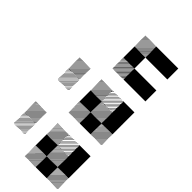

<svg xmlns="http://www.w3.org/2000/svg" viewBox="-32 -1448 2063 2063"><g transform="rotate(-45 999.5 -417.0)"><path d="M333.3 -166.7H500V0H333.3ZM166.7 -166.7H333.3V0H166.7ZM167.5 -155.8 155.8 -167.5H161.7L167.5 -161.7ZM167.5 -141.7 141.7 -167.5H147.5L167.5 -147.5ZM167.5 -127.5 127.5 -167.5H133.3L167.5 -133.3ZM167.5 -113.3 113.3 -167.5H119.2L167.5 -119.2ZM167.5 -99.2 99.2 -167.5H105L167.5 -105ZM167.5 -85 85 -167.5H90.8L167.5 -90.8ZM167.5 -70.8 70.8 -167.5H76.7L167.5 -76.7ZM167.5 -56.7 56.7 -167.5H62.5L167.5 -62.5ZM167.5 -42.5 42.5 -167.5H48.3L167.5 -48.3ZM167.5 -28.3 28.3 -167.5H34.2L167.5 -34.2ZM167.5 -14.2 14.2 -167.5H20L167.5 -20ZM167.5 0 0 -167.5H5.8L167.5 -5.8ZM154.2 0.8 -0.8 -154.2V-160L160 0.8ZM140 0.8 -0.8 -140V-145.8L145.8 0.8ZM125.8 0.8 -0.8 -125.8V-131.7L131.7 0.8ZM111.7 0.8 -0.8 -111.7V-117.5L117.5 0.8ZM96.7 0.8 -0.8 -96.7V-103.3L103.3 0.8ZM83.3 0.8 -0.8 -83.3V-89.2L89.2 0.8ZM69.2 0.8 -0.8 -69.2V-75L75 0.8ZM55 0.8 -0.8 -55V-60.8L60.8 0.8ZM40.8 0.8 -0.8 -40.8V-46.7L46.7 0.8ZM26.7 0.8 -0.8 -26.7V-32.5L32.5 0.8ZM12.5 0.8 -0.8 -12.5V-18.3L18.3 0.8ZM334.2 -163.3 330 -167.5H334.2ZM334.2 -142.5 309.2 -167.5H315L334.2 -148.3ZM334.2 -121.7 288.3 -167.5H294.2L334.2 -127.5ZM334.2 -100.8 267.5 -167.5H273.3L334.2 -106.7ZM334.2 -80 246.7 -167.5H252.5L334.2 -85.8ZM334.2 -59.2 225.8 -167.5H231.7L334.2 -65ZM334.2 -38.3 205 -167.5H210L334.2 -43.3ZM334.2 -17.5 184.2 -167.5H190L334.2 -23.3ZM331.7 0.8 165.8 -165 169.2 -167.5 334.2 -2.5ZM310.8 0.8 165.8 -144.2V-150L316.7 0.8ZM290 0.8 165.8 -123.3V-129.2L295.8 0.8ZM269.2 0.8 165.8 -102.5V-108.3L275 0.8ZM248.3 0.8 165.8 -81.7V-86.7L253.3 0.8ZM227.5 0.8 165.8 -60.8V-66.7L233.3 0.8ZM206.7 0.8 165.8 -40V-45.8L212.5 0.8ZM185.8 0.8 165.8 -19.2V-25L191.7 0.8ZM334.2 -167.5H335.8L334.2 -169.2ZM167.5 -155.8 155.8 -167.5H161.7L167.5 -161.7ZM167.5 -141.7 141.7 -167.5H147.5L167.5 -147.5ZM167.5 -127.5 127.5 -167.5H133.3L167.5 -133.3ZM167.5 -113.3 113.3 -167.5H119.2L167.5 -119.2ZM167.5 -99.2 99.2 -167.5H105L167.5 -105ZM167.5 -85 85 -167.5H90.8L167.5 -90.8ZM167.5 -70.8 70.8 -167.5H76.7L167.5 -76.7ZM167.5 -56.7 56.7 -167.5H62.5L167.5 -62.5ZM167.5 -42.5 42.5 -167.5H48.3L167.5 -48.3ZM167.5 -28.3 28.3 -167.5H34.2L167.5 -34.2ZM167.5 -14.2 14.2 -167.5H20L167.5 -20ZM167.5 0 0 -167.5H5.8L167.5 -5.8ZM154.2 0.8 -0.8 -154.2V-160L160 0.8ZM140 0.8 -0.8 -140V-145.8L145.8 0.8ZM125.8 0.8 -0.8 -125.8V-131.7L131.7 0.8ZM111.7 0.8 -0.8 -111.7V-117.5L117.5 0.8ZM96.7 0.8 -0.8 -96.7V-103.3L103.3 0.8ZM83.3 0.8 -0.8 -83.3V-89.2L89.2 0.8ZM69.2 0.8 -0.8 -69.2V-75L75 0.8ZM55 0.8 -0.8 -55V-60.8L60.8 0.8ZM40.8 0.8 -0.8 -40.8V-46.7L46.7 0.8ZM26.7 0.8 -0.8 -26.7V-32.5L32.5 0.8ZM12.5 0.8 -0.8 -12.5V-18.3L18.3 0.8ZM500.8 -330 496.7 -334.2H500.8ZM500.8 -309.2 475.8 -334.2H481.7L500.8 -315ZM500.8 -288.3 455 -334.2H460.8L500.8 -294.2ZM500.8 -267.5 434.2 -334.2H440L500.8 -273.3ZM500.8 -246.7 413.3 -334.2H419.2L500.8 -252.5ZM500.8 -225.8 392.5 -334.2H398.3L500.8 -231.7ZM500.8 -205 371.7 -334.2H376.7L500.8 -210ZM500.8 -184.2 350.8 -334.2H356.7L500.8 -190ZM498.3 -165.8 332.5 -331.7 335.8 -334.2 500.8 -169.2ZM477.5 -165.8 332.5 -310.8V-316.7L483.3 -165.8ZM456.7 -165.8 332.5 -290V-295.8L462.5 -165.8ZM435.8 -165.8 332.5 -269.2V-275L441.7 -165.8ZM415 -165.8 332.5 -248.3V-253.3L420 -165.8ZM394.2 -165.8 332.5 -227.5V-233.3L400 -165.8ZM373.3 -165.8 332.5 -206.7V-212.5L379.2 -165.8ZM352.5 -165.8 332.5 -185.8V-191.7L358.3 -165.8ZM500.8 -334.2H502.5L500.8 -335.8ZM334.2 -322.5 322.5 -334.2H328.3L334.2 -328.3ZM334.2 -308.3 308.3 -334.2H314.2L334.2 -314.2ZM334.2 -294.2 294.2 -334.2H300L334.2 -300ZM334.2 -280 280 -334.2H285.8L334.2 -285.8ZM334.2 -265.8 265.8 -334.2H271.7L334.2 -271.7ZM334.2 -251.7 251.7 -334.2H257.5L334.2 -257.5ZM334.2 -237.5 237.5 -334.2H243.3L334.2 -243.3ZM334.2 -223.3 223.3 -334.2H229.2L334.2 -229.2ZM334.2 -209.2 209.2 -334.2H215L334.2 -215ZM334.2 -195 195 -334.2H200.8L334.2 -200.8ZM334.2 -180.8 180.8 -334.2H186.7L334.2 -186.7ZM334.2 -166.7 166.7 -334.2H172.5L334.2 -172.5ZM320.8 -165.8 165.8 -320.8V-326.7L326.7 -165.8ZM306.7 -165.8 165.8 -306.7V-312.5L312.5 -165.8ZM292.5 -165.8 165.8 -292.5V-298.3L298.3 -165.8ZM278.3 -165.8 165.8 -278.3V-284.2L284.2 -165.8ZM263.3 -165.8 165.8 -263.3V-270L270 -165.8ZM250 -165.8 165.8 -250V-255.8L255.8 -165.8ZM235.8 -165.8 165.8 -235.8V-241.7L241.7 -165.8ZM221.7 -165.8 165.8 -221.7V-227.5L227.5 -165.8ZM207.5 -165.8 165.8 -207.5V-213.3L213.3 -165.8ZM193.3 -165.8 165.8 -193.3V-199.2L199.2 -165.8ZM179.2 -165.8 165.8 -179.2V-185L185 -165.8ZM500.8 -489.2 489.2 -500.8H495L500.8 -495ZM500.8 -475 475 -500.8H480.8L500.8 -480.8ZM500.8 -460.8 460.8 -500.8H466.7L500.8 -466.7ZM500.8 -446.7 446.7 -500.8H452.5L500.8 -452.5ZM500.8 -432.5 432.5 -500.8H438.3L500.8 -438.3ZM500.8 -418.3 418.3 -500.8H424.2L500.8 -424.2ZM500.8 -404.2 404.2 -500.8H410L500.8 -410ZM500.8 -390 390 -500.8H395.8L500.8 -395.8ZM500.8 -375.8 375.8 -500.8H381.7L500.8 -381.7ZM500.8 -361.7 361.7 -500.8H367.5L500.8 -367.5ZM500.8 -347.5 347.5 -500.8H353.3L500.8 -353.3ZM500.8 -333.3 333.3 -500.8H339.2L500.8 -339.2ZM487.5 -332.5 332.5 -487.5V-493.3L493.3 -332.5ZM473.3 -332.5 332.5 -473.3V-479.2L479.2 -332.5ZM459.2 -332.5 332.5 -459.2V-465L465 -332.5ZM445 -332.5 332.5 -445V-450.8L450.8 -332.5ZM430 -332.5 332.5 -430V-436.7L436.7 -332.5ZM416.7 -332.5 332.5 -416.7V-422.5L422.5 -332.5ZM402.5 -332.5 332.5 -402.5V-408.3L408.3 -332.5ZM388.3 -332.5 332.5 -388.3V-394.2L394.2 -332.5ZM374.2 -332.5 332.5 -374.2V-380L380 -332.5ZM360 -332.5 332.5 -360V-365.8L365.8 -332.5ZM345.8 -332.5 332.5 -345.8V-351.7L351.7 -332.5ZM167.5 -489.2 155.8 -500.8H161.7L167.5 -495ZM167.5 -475 141.7 -500.8H147.5L167.5 -480.8ZM167.5 -460.8 127.5 -500.8H133.3L167.5 -466.7ZM167.5 -446.7 113.3 -500.8H119.2L167.5 -452.5ZM167.5 -432.5 99.2 -500.8H105L167.5 -438.3ZM167.5 -418.3 85 -500.8H90.8L167.5 -424.2ZM167.5 -404.2 70.8 -500.8H76.7L167.5 -410ZM167.5 -390 56.7 -500.8H62.5L167.5 -395.8ZM167.5 -375.8 42.5 -500.8H48.3L167.5 -381.7ZM167.5 -361.7 28.3 -500.8H34.2L167.5 -367.5ZM167.5 -347.5 14.2 -500.8H20L167.5 -353.3ZM167.5 -333.3 0 -500.8H5.8L167.5 -339.2ZM154.2 -332.5 -0.8 -487.5V-493.3L160 -332.5ZM140 -332.5 -0.8 -473.3V-479.2L145.8 -332.5ZM125.8 -332.5 -0.8 -459.2V-465L131.7 -332.5ZM111.7 -332.5 -0.8 -445V-450.8L117.5 -332.5ZM96.7 -332.5 -0.8 -430V-436.7L103.3 -332.5ZM83.3 -332.5 -0.8 -416.7V-422.5L89.2 -332.5ZM69.2 -332.5 -0.8 -402.5V-408.3L75 -332.5ZM55 -332.5 -0.8 -388.3V-394.2L60.8 -332.5ZM40.8 -332.5 -0.8 -374.2V-380L46.7 -332.5ZM26.7 -332.5 -0.8 -360V-365.8L32.5 -332.5ZM12.5 -332.5 -0.8 -345.8V-351.7L18.3 -332.5ZM500.8 -822.5 489.2 -834.2H495L500.8 -828.3ZM500.8 -808.3 475 -834.2H480.8L500.8 -814.2ZM500.8 -794.2 460.8 -834.2H466.7L500.8 -800ZM500.8 -780 446.7 -834.2H452.5L500.8 -785.8ZM500.8 -765.8 432.5 -834.2H438.3L500.8 -771.7ZM500.8 -751.7 418.3 -834.2H424.2L500.8 -757.5ZM500.8 -737.5 404.2 -834.2H410L500.8 -743.3ZM500.8 -723.3 390 -834.2H395.8L500.8 -729.2ZM500.8 -709.2 375.8 -834.2H381.7L500.8 -715ZM500.8 -695 361.7 -834.2H367.5L500.8 -700.8ZM500.8 -680.8 347.5 -834.2H353.3L500.8 -686.7ZM500.8 -666.7 333.3 -834.2H339.2L500.8 -672.5ZM487.5 -665.8 332.5 -820.8V-826.7L493.3 -665.8ZM473.3 -665.8 332.5 -806.7V-812.5L479.2 -665.8ZM459.2 -665.8 332.5 -792.5V-798.3L465 -665.8ZM445 -665.8 332.5 -778.3V-784.2L450.8 -665.8ZM430 -665.8 332.5 -763.3V-770L436.7 -665.8ZM416.7 -665.8 332.5 -750V-755.8L422.5 -665.8ZM402.5 -665.8 332.5 -735.8V-741.7L408.3 -665.8ZM388.3 -665.8 332.5 -721.7V-727.5L394.2 -665.8ZM374.2 -665.8 332.5 -707.5V-713.3L380 -665.8ZM360 -665.8 332.5 -693.3V-699.2L365.8 -665.8ZM345.8 -665.8 332.5 -679.2V-685L351.7 -665.8ZM334.2 -829.2 329.2 -834.2H334.2ZM334.2 -811.7 311.7 -834.2H317.5L334.2 -817.5ZM334.2 -794.2 294.2 -834.2H300L334.2 -800ZM334.2 -776.7 276.7 -834.2H282.5L334.2 -782.5ZM334.2 -759.2 259.2 -834.2H264.2L334.2 -764.2ZM334.2 -741.7 241.7 -834.2H247.5L334.2 -747.5ZM334.2 -724.2 224.2 -834.2H230L334.2 -730ZM334.2 -706.7 206.7 -834.2H212.5L334.2 -712.5ZM334.2 -689.2 189.2 -834.2H195L334.2 -695ZM334.2 -671.7 171.7 -834.2H177.5L334.2 -677.5ZM322.5 -665.8 165.8 -822.5V-828.3L328.3 -665.8ZM305 -665.8 165.8 -805V-810.8L310.8 -665.8ZM287.5 -665.8 165.8 -787.5V-793.3L293.3 -665.8ZM270 -665.8 165.8 -770V-775.8L275.8 -665.8ZM252.5 -665.8 165.8 -752.5V-758.3L258.3 -665.8ZM235 -665.8 165.8 -735V-740.8L240.8 -665.8ZM217.5 -665.8 165.8 -717.5V-723.3L223.3 -665.8ZM200 -665.8 165.8 -700V-705.8L205.8 -665.8ZM182.5 -665.8 165.8 -682.5V-688.3L188.3 -665.8ZM334.2 -834.2H335L334.2 -835ZM0 -333.3H166.7V-166.7H0ZM166.7 -500H333.3V-333.3H166.7Z M1000 -166.7H1166.7V0H1000ZM833.3 -166.7H1000V0H833.3ZM834.2 -155.8 822.5 -167.5H828.3L834.2 -161.7ZM834.2 -141.7 808.3 -167.5H814.2L834.2 -147.5ZM834.2 -127.5 794.2 -167.5H800L834.2 -133.3ZM834.2 -113.3 780 -167.5H785.8L834.2 -119.2ZM834.2 -99.2 765.8 -167.5H771.7L834.2 -105ZM834.2 -85 751.7 -167.5H757.5L834.2 -90.8ZM834.2 -70.8 737.5 -167.5H743.3L834.2 -76.7ZM834.2 -56.7 723.3 -167.5H729.2L834.2 -62.5ZM834.2 -42.5 709.2 -167.5H715L834.2 -48.3ZM834.2 -28.3 695 -167.5H700.8L834.2 -34.2ZM834.2 -14.2 680.8 -167.5H686.7L834.2 -20ZM834.2 0 666.7 -167.5H672.5L834.2 -5.8ZM820.8 0.8 665.8 -154.2V-160L826.7 0.8ZM806.7 0.8 665.8 -140V-145.8L812.5 0.8ZM792.5 0.8 665.8 -125.8V-131.7L798.3 0.8ZM778.3 0.8 665.8 -111.7V-117.5L784.2 0.8ZM763.3 0.8 665.8 -96.7V-103.3L770 0.8ZM750 0.8 665.8 -83.3V-89.2L755.8 0.8ZM735.8 0.8 665.8 -69.2V-75L741.7 0.8ZM721.7 0.8 665.8 -55V-60.8L727.5 0.8ZM707.5 0.8 665.8 -40.8V-46.7L713.3 0.8ZM693.3 0.8 665.8 -26.7V-32.5L699.2 0.8ZM679.2 0.8 665.8 -12.5V-18.3L685 0.8ZM1000.8 -163.3 996.7 -167.5H1000.8ZM1000.8 -142.5 975.8 -167.5H981.7L1000.8 -148.3ZM1000.8 -121.7 955 -167.5H960.8L1000.8 -127.5ZM1000.8 -100.8 934.2 -167.5H940L1000.8 -106.7ZM1000.8 -80 913.3 -167.5H919.2L1000.8 -85.8ZM1000.8 -59.2 892.5 -167.5H898.3L1000.8 -65ZM1000.8 -38.3 871.7 -167.5H876.7L1000.8 -43.3ZM1000.8 -17.5 850.8 -167.5H856.7L1000.8 -23.3ZM998.3 0.8 832.5 -165 835.8 -167.5 1000.8 -2.5ZM977.5 0.8 832.5 -144.2V-150L983.3 0.8ZM956.7 0.8 832.5 -123.3V-129.2L962.5 0.8ZM935.8 0.8 832.5 -102.5V-108.3L941.7 0.8ZM915 0.8 832.5 -81.7V-86.7L920 0.8ZM894.2 0.8 832.5 -60.8V-66.7L900 0.8ZM873.3 0.8 832.5 -40V-45.8L879.2 0.8ZM852.5 0.8 832.5 -19.2V-25L858.3 0.8ZM1000.8 -167.5H1002.5L1000.8 -169.2ZM834.2 -155.8 822.5 -167.5H828.3L834.2 -161.7ZM834.2 -141.7 808.3 -167.5H814.2L834.2 -147.5ZM834.2 -127.5 794.2 -167.5H800L834.2 -133.3ZM834.2 -113.3 780 -167.5H785.8L834.2 -119.2ZM834.2 -99.2 765.8 -167.5H771.7L834.2 -105ZM834.2 -85 751.7 -167.5H757.5L834.2 -90.8ZM834.2 -70.8 737.5 -167.5H743.3L834.2 -76.7ZM834.2 -56.7 723.3 -167.5H729.2L834.2 -62.5ZM834.2 -42.5 709.2 -167.5H715L834.2 -48.3ZM834.2 -28.3 695 -167.5H700.8L834.2 -34.2ZM834.2 -14.2 680.8 -167.5H686.7L834.2 -20ZM834.2 0 666.7 -167.5H672.5L834.2 -5.8ZM820.8 0.8 665.8 -154.2V-160L826.7 0.8ZM806.7 0.8 665.8 -140V-145.8L812.5 0.8ZM792.5 0.8 665.8 -125.8V-131.7L798.3 0.8ZM778.3 0.8 665.8 -111.7V-117.5L784.2 0.8ZM763.3 0.8 665.8 -96.7V-103.3L770 0.8ZM750 0.8 665.8 -83.3V-89.2L755.8 0.8ZM735.8 0.8 665.8 -69.2V-75L741.7 0.8ZM721.7 0.8 665.8 -55V-60.8L727.5 0.8ZM707.5 0.8 665.8 -40.8V-46.7L713.3 0.8ZM693.3 0.8 665.8 -26.7V-32.5L699.2 0.8ZM679.2 0.8 665.8 -12.5V-18.3L685 0.8ZM1167.5 -330 1163.3 -334.2H1167.5ZM1167.5 -309.2 1142.5 -334.2H1148.3L1167.5 -315ZM1167.5 -288.3 1121.7 -334.2H1127.5L1167.5 -294.2ZM1167.5 -267.5 1100.8 -334.2H1106.7L1167.5 -273.3ZM1167.5 -246.7 1080 -334.2H1085.8L1167.5 -252.5ZM1167.5 -225.8 1059.2 -334.2H1065L1167.5 -231.7ZM1167.5 -205 1038.3 -334.2H1043.3L1167.5 -210ZM1167.5 -184.2 1017.5 -334.2H1023.3L1167.5 -190ZM1165 -165.8 999.2 -331.7 1002.5 -334.2 1167.5 -169.2ZM1144.2 -165.8 999.2 -310.8V-316.7L1150 -165.8ZM1123.3 -165.8 999.2 -290V-295.8L1129.2 -165.8ZM1102.5 -165.8 999.2 -269.2V-275L1108.3 -165.8ZM1081.7 -165.8 999.2 -248.3V-253.3L1086.7 -165.8ZM1060.8 -165.8 999.2 -227.5V-233.3L1066.7 -165.8ZM1040 -165.8 999.2 -206.7V-212.5L1045.8 -165.8ZM1019.2 -165.8 999.2 -185.8V-191.7L1025 -165.8ZM1167.5 -334.2H1169.2L1167.5 -335.8ZM1000.8 -322.5 989.2 -334.2H995L1000.8 -328.3ZM1000.8 -308.3 975 -334.2H980.8L1000.8 -314.2ZM1000.8 -294.2 960.8 -334.2H966.7L1000.8 -300ZM1000.8 -280 946.7 -334.2H952.5L1000.8 -285.8ZM1000.8 -265.8 932.5 -334.2H938.3L1000.8 -271.7ZM1000.8 -251.7 918.3 -334.2H924.2L1000.8 -257.5ZM1000.8 -237.5 904.2 -334.2H910L1000.8 -243.3ZM1000.8 -223.3 890 -334.2H895.8L1000.8 -229.2ZM1000.8 -209.2 875.8 -334.2H881.7L1000.8 -215ZM1000.8 -195 861.7 -334.2H867.5L1000.8 -200.8ZM1000.8 -180.8 847.5 -334.2H853.3L1000.8 -186.7ZM1000.8 -166.7 833.3 -334.2H839.2L1000.8 -172.5ZM987.5 -165.8 832.5 -320.8V-326.7L993.3 -165.8ZM973.3 -165.8 832.5 -306.7V-312.5L979.2 -165.8ZM959.2 -165.8 832.5 -292.5V-298.3L965 -165.8ZM945 -165.8 832.5 -278.3V-284.2L950.8 -165.8ZM930 -165.8 832.5 -263.3V-270L936.7 -165.8ZM916.7 -165.8 832.5 -250V-255.8L922.5 -165.8ZM902.5 -165.8 832.5 -235.8V-241.7L908.3 -165.8ZM888.3 -165.8 832.5 -221.7V-227.5L894.2 -165.8ZM874.2 -165.8 832.5 -207.5V-213.3L880 -165.8ZM860 -165.8 832.5 -193.3V-199.2L865.8 -165.8ZM845.8 -165.8 832.5 -179.2V-185L851.7 -165.8ZM1167.5 -489.2 1155.8 -500.8H1161.7L1167.5 -495ZM1167.5 -475 1141.7 -500.8H1147.5L1167.5 -480.8ZM1167.5 -460.8 1127.5 -500.8H1133.3L1167.5 -466.7ZM1167.5 -446.7 1113.3 -500.8H1119.2L1167.5 -452.5ZM1167.5 -432.5 1099.2 -500.8H1105L1167.5 -438.3ZM1167.5 -418.3 1085 -500.8H1090.8L1167.5 -424.2ZM1167.5 -404.2 1070.8 -500.8H1076.7L1167.5 -410ZM1167.5 -390 1056.7 -500.8H1062.5L1167.5 -395.8ZM1167.5 -375.8 1042.5 -500.8H1048.3L1167.5 -381.7ZM1167.5 -361.7 1028.3 -500.8H1034.2L1167.5 -367.5ZM1167.5 -347.5 1014.2 -500.8H1020L1167.5 -353.3ZM1167.5 -333.3 1000 -500.8H1005.8L1167.5 -339.2ZM1154.2 -332.5 999.2 -487.5V-493.3L1160 -332.5ZM1140 -332.5 999.2 -473.3V-479.2L1145.8 -332.5ZM1125.8 -332.5 999.2 -459.2V-465L1131.7 -332.5ZM1111.7 -332.5 999.2 -445V-450.8L1117.5 -332.5ZM1096.7 -332.5 999.2 -430V-436.7L1103.3 -332.5ZM1083.3 -332.5 999.2 -416.7V-422.5L1089.2 -332.5ZM1069.2 -332.5 999.2 -402.5V-408.3L1075 -332.5ZM1055 -332.5 999.2 -388.3V-394.2L1060.8 -332.5ZM1040.8 -332.5 999.2 -374.2V-380L1046.7 -332.5ZM1026.7 -332.5 999.2 -360V-365.8L1032.5 -332.5ZM1012.5 -332.5 999.2 -345.8V-351.7L1018.3 -332.5ZM834.2 -489.2 822.5 -500.8H828.3L834.2 -495ZM834.2 -475 808.3 -500.8H814.2L834.2 -480.8ZM834.2 -460.8 794.2 -500.8H800L834.2 -466.7ZM834.2 -446.7 780 -500.8H785.8L834.2 -452.5ZM834.2 -432.5 765.8 -500.8H771.7L834.2 -438.3ZM834.2 -418.3 751.7 -500.8H757.5L834.2 -424.2ZM834.2 -404.2 737.5 -500.8H743.3L834.2 -410ZM834.2 -390 723.3 -500.8H729.2L834.2 -395.8ZM834.2 -375.8 709.2 -500.8H715L834.2 -381.7ZM834.2 -361.7 695 -500.8H700.8L834.2 -367.5ZM834.2 -347.5 680.8 -500.8H686.7L834.2 -353.3ZM834.2 -333.3 666.7 -500.8H672.5L834.2 -339.2ZM820.8 -332.5 665.8 -487.5V-493.3L826.7 -332.5ZM806.7 -332.5 665.8 -473.3V-479.2L812.5 -332.5ZM792.5 -332.5 665.8 -459.2V-465L798.3 -332.5ZM778.3 -332.5 665.8 -445V-450.8L784.2 -332.5ZM763.3 -332.5 665.8 -430V-436.7L770 -332.5ZM750 -332.5 665.8 -416.7V-422.5L755.8 -332.5ZM735.8 -332.5 665.8 -402.5V-408.3L741.7 -332.5ZM721.7 -332.5 665.8 -388.3V-394.2L727.5 -332.5ZM707.5 -332.5 665.8 -374.2V-380L713.3 -332.5ZM693.3 -332.5 665.8 -360V-365.8L699.2 -332.5ZM679.2 -332.5 665.8 -345.8V-351.7L685 -332.5ZM1167.5 -822.5 1155.8 -834.2H1161.7L1167.5 -828.3ZM1167.5 -808.3 1141.7 -834.2H1147.5L1167.5 -814.2ZM1167.5 -794.2 1127.5 -834.2H1133.3L1167.5 -800ZM1167.5 -780 1113.3 -834.2H1119.2L1167.5 -785.8ZM1167.5 -765.8 1099.2 -834.2H1105L1167.5 -771.7ZM1167.5 -751.7 1085 -834.2H1090.8L1167.5 -757.5ZM1167.5 -737.5 1070.8 -834.2H1076.7L1167.5 -743.3ZM1167.5 -723.3 1056.7 -834.2H1062.5L1167.5 -729.2ZM1167.5 -709.2 1042.5 -834.2H1048.3L1167.5 -715ZM1167.5 -695 1028.3 -834.2H1034.2L1167.5 -700.8ZM1167.5 -680.8 1014.2 -834.2H1020L1167.5 -686.7ZM1167.5 -666.7 1000 -834.2H1005.8L1167.5 -672.5ZM1154.2 -665.8 999.2 -820.8V-826.7L1160 -665.8ZM1140 -665.8 999.2 -806.7V-812.5L1145.8 -665.8ZM1125.8 -665.8 999.2 -792.5V-798.3L1131.7 -665.8ZM1111.7 -665.8 999.2 -778.3V-784.2L1117.5 -665.8ZM1096.7 -665.8 999.2 -763.3V-770L1103.3 -665.8ZM1083.3 -665.8 999.2 -750V-755.8L1089.2 -665.8ZM1069.2 -665.8 999.2 -735.8V-741.7L1075 -665.8ZM1055 -665.8 999.2 -721.7V-727.5L1060.8 -665.8ZM1040.8 -665.8 999.2 -707.5V-713.3L1046.7 -665.8ZM1026.7 -665.8 999.2 -693.3V-699.2L1032.5 -665.8ZM1012.5 -665.8 999.2 -679.2V-685L1018.3 -665.8ZM1000.8 -829.2 995.8 -834.2H1000.8ZM1000.8 -811.7 978.3 -834.2H984.2L1000.8 -817.5ZM1000.8 -794.2 960.8 -834.2H966.7L1000.8 -800ZM1000.8 -776.7 943.3 -834.2H949.2L1000.8 -782.5ZM1000.8 -759.2 925.8 -834.2H930.8L1000.8 -764.2ZM1000.8 -741.7 908.3 -834.2H914.2L1000.8 -747.5ZM1000.8 -724.2 890.8 -834.2H896.7L1000.8 -730ZM1000.8 -706.7 873.3 -834.2H879.2L1000.8 -712.5ZM1000.8 -689.2 855.8 -834.2H861.7L1000.8 -695ZM1000.8 -671.7 838.3 -834.2H844.2L1000.8 -677.5ZM989.2 -665.8 832.5 -822.5V-828.3L995 -665.8ZM971.7 -665.8 832.5 -805V-810.8L977.5 -665.8ZM954.2 -665.8 832.5 -787.5V-793.3L960 -665.8ZM936.7 -665.8 832.5 -770V-775.8L942.5 -665.8ZM919.2 -665.8 832.5 -752.5V-758.3L925 -665.8ZM901.7 -665.8 832.5 -735V-740.8L907.5 -665.8ZM884.2 -665.8 832.5 -717.5V-723.3L890 -665.8ZM866.7 -665.8 832.5 -700V-705.8L872.5 -665.8ZM849.2 -665.8 832.5 -682.5V-688.3L855 -665.8ZM1000.8 -834.2H1001.7L1000.8 -835ZM666.7 -333.3H833.3V-166.7H666.7ZM833.3 -500H1000V-333.3H833.3Z M1834.2 -489.2 1822.5 -500.8H1828.3L1834.2 -495ZM1834.2 -475 1808.3 -500.8H1814.2L1834.2 -480.8ZM1834.2 -460.8 1794.2 -500.8H1800L1834.2 -466.7ZM1834.2 -446.7 1780 -500.8H1785.8L1834.2 -452.5ZM1834.2 -432.5 1765.8 -500.8H1771.7L1834.2 -438.3ZM1834.2 -418.3 1751.7 -500.8H1757.5L1834.2 -424.2ZM1834.2 -404.2 1737.5 -500.8H1743.3L1834.2 -410ZM1834.2 -390 1723.3 -500.8H1729.2L1834.2 -395.8ZM1834.2 -375.8 1709.2 -500.8H1715L1834.2 -381.7ZM1834.2 -361.7 1695 -500.8H1700.8L1834.2 -367.5ZM1834.2 -347.5 1680.8 -500.8H1686.7L1834.2 -353.3ZM1834.2 -333.3 1666.7 -500.8H1672.5L1834.2 -339.2ZM1820.8 -332.5 1665.8 -487.5V-493.3L1826.7 -332.5ZM1806.7 -332.5 1665.8 -473.3V-479.2L1812.5 -332.5ZM1792.5 -332.5 1665.8 -459.2V-465L1798.3 -332.5ZM1778.3 -332.5 1665.8 -445V-450.8L1784.2 -332.5ZM1763.3 -332.5 1665.8 -430V-436.7L1770 -332.5ZM1750 -332.5 1665.8 -416.7V-422.5L1755.8 -332.5ZM1735.8 -332.5 1665.8 -402.5V-408.3L1741.7 -332.5ZM1721.7 -332.5 1665.8 -388.3V-394.2L1727.5 -332.5ZM1707.5 -332.5 1665.8 -374.2V-380L1713.3 -332.5ZM1693.3 -332.5 1665.8 -360V-365.8L1699.2 -332.5ZM1679.2 -332.5 1665.8 -345.8V-351.7L1685 -332.5ZM1500.8 -488.3 1488.3 -500.8H1494.2L1500.8 -494.2ZM1500.8 -475.8 1475.8 -500.8H1481.7L1500.8 -481.7ZM1500.8 -463.3 1463.3 -500.8H1469.2L1500.8 -469.2ZM1500.8 -450.8 1450.8 -500.8H1456.7L1500.8 -456.7ZM1500.8 -438.3 1438.3 -500.8H1444.2L1500.8 -444.2ZM1500.8 -425.8 1425.8 -500.8H1430.8L1500.8 -430.8ZM1500.8 -413.3 1413.3 -500.8H1419.2L1500.8 -419.2ZM1500.8 -400.8 1400.8 -500.8H1406.7L1500.8 -406.7ZM1500.8 -388.3 1388.3 -500.8H1394.2L1500.8 -394.2ZM1500.8 -375.8 1375.8 -500.8H1381.7L1500.8 -381.7ZM1500.8 -363.3 1363.3 -500.8H1369.2L1500.8 -369.2ZM1500.8 -350.8 1350.8 -500.8H1356.7L1500.8 -356.7ZM1500.8 -338.3 1338.3 -500.8H1344.2L1500.8 -344.2ZM1494.2 -332.5 1332.5 -494.2V-500L1500 -332.5ZM1481.7 -332.5 1332.5 -481.7V-487.5L1487.5 -332.5ZM1469.2 -332.5 1332.5 -469.2V-475L1475 -332.5ZM1456.7 -332.5 1332.5 -456.7V-462.5L1462.5 -332.5ZM1444.2 -332.5 1332.5 -444.2V-450L1450 -332.5ZM1430.8 -332.5 1332.5 -430.8V-437.5L1437.5 -332.5ZM1419.2 -332.5 1332.5 -419.2V-425L1425 -332.5ZM1406.7 -332.5 1332.5 -406.7V-412.5L1412.5 -332.5ZM1394.2 -332.5 1332.5 -394.2V-400L1400 -332.5ZM1381.7 -332.5 1332.5 -381.7V-387.5L1387.5 -332.5ZM1369.2 -332.5 1332.5 -369.2V-375L1375 -332.5ZM1356.7 -332.5 1332.5 -356.7V-362.5L1362.5 -332.5ZM1344.2 -332.5 1332.5 -344.2V-350L1350 -332.5ZM1666.7 -166.7H1833.3V0H1666.7ZM1333.3 -166.7H1500V0H1333.3ZM1666.7 -333.3H1833.3V0H1666.7ZM1333.3 -333.3H1500V0H1333.3ZM1500 -500H1666.7V-333.3H1500Z"/></g></svg>

Font: 0xA000-Pixelated-Mono
Style: Pixelated-Mono
Weight: 400
Version: Version 0.1